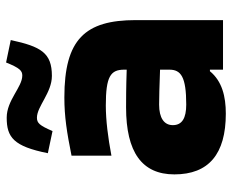

<svg xmlns="http://www.w3.org/2000/svg" viewBox="-84 -652 745 616"><g transform="rotate(-90 288.0 -343.5)"><path d="M284 -509C222 -509 172 -501 97 -486V-358C155 -369 211 -376 258 -376C351 -376 373 -361 373 -317V-309C316 -311 274 -311 252 -311C108 -311 37 -260 37 -156C37 -46 102 9 232 9C287 9 336 -3 368 -42H373V0H532V-280C532 -443 470 -509 284 -509ZM105 -562 176 -547C194 -589 202 -597 219 -597C255 -597 299 -549 353 -549C427 -549 447 -584 468 -681L396 -696C378 -651 369 -644 354 -644C317 -644 275 -694 219 -694C156 -694 127 -672 105 -562ZM195 -161C195 -189 218 -205 261 -205C280 -205 321 -204 373 -202V-172C373 -135 350 -118 261 -118C218 -118 195 -131 195 -161Z"/></g></svg>

Font: LT Wave Alt Black
Style: Regular
Weight: 900
Designer: Daniel Lyons
Version: Version 2.5 (Glyphs App)